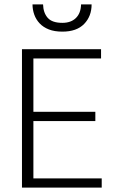

<svg xmlns="http://www.w3.org/2000/svg" viewBox="-20 -854 527 874"><path d="M80 -630H440V-588H132V-345H414V-303H132V-42H443V0H80ZM176 -834Q177 -796 197 -773Q217 -750 264 -750Q303 -750 325.5 -772Q348 -794 349 -834H397Q397 -780 363 -745Q329 -710 264 -710Q228 -710 202.5 -720Q177 -730 160.5 -747.5Q144 -765 136 -787.5Q128 -810 128 -834Z"/></svg>

Font: Mukta Mahee ExtraLight
Style: Regular
Weight: 275
Designer: Shuchita Grover, Noopur Datye, Girish Dalvi, Yashodeep Gholap
Foundry: Ek Type
Version: Version 2.538;PS 1.000;hotconv 16.6.51;makeotf.lib2.5.65220;